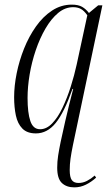

<svg xmlns="http://www.w3.org/2000/svg" viewBox="-20 -566 462 829"><path d="M301 243Q267 243 247 224Q227 205 227 158Q227 132 231 106Q235 80 242 46Q253 -4 261.5 -42Q270 -80 278.5 -113.5Q287 -147 296 -182H293Q257 -80 220.5 -35Q184 10 135 10Q97 10 76.5 -11Q56 -32 48.5 -67.5Q41 -103 41 -146Q41 -195 52 -249.5Q63 -304 84 -356.5Q105 -409 135.5 -452Q166 -495 205 -520.5Q244 -546 290 -546Q318 -546 334.5 -536.5Q351 -527 364 -510L404 -543H422L295 60Q288 94 284.5 119Q281 144 281 168Q281 199 290 211.5Q299 224 319 224Q338 224 355.5 215Q373 206 389 192L395 201Q374 220 350.5 231.5Q327 243 301 243ZM153 -8Q181 -8 205.5 -33.5Q230 -59 250 -101Q270 -143 285.5 -192Q301 -241 311 -287L357 -500Q343 -520 329 -527.5Q315 -535 296 -535Q261 -535 231 -510Q201 -485 176.5 -443Q152 -401 134.5 -349.5Q117 -298 108 -244.5Q99 -191 99 -143Q99 -79 111 -43.5Q123 -8 153 -8Z"/></svg>

Font: Noto Serif Display ExtraCondensed Light
Style: Italic
Weight: 300
Width: 2
Italic angle: -12°
Designer: Monotype Design Team
Foundry: Monotype Imaging Inc.
Version: Version 2.009